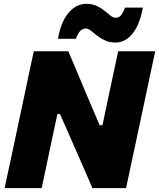

<svg xmlns="http://www.w3.org/2000/svg" viewBox="-20 -980 828 1000"><path d="M4 0Q16.5 -56.5 27.5 -109.5Q38.5 -162 53.5 -231L105 -473.5Q120 -544 131.5 -599.5Q143 -654.5 156 -713H336Q363.5 -648.5 388 -590Q412.5 -531 436 -475.5L499 -327.5H513.5L544.5 -474Q559.5 -544 571.2 -599Q583 -654 595.5 -713H788.5Q775.5 -653.5 764 -599Q752.5 -544 737.5 -474L686 -231.5Q671 -162 659.8 -109.5Q648.5 -57 636.5 0H461.5Q437.5 -56 412.5 -113Q387 -170 358 -237L292.5 -386H279L246 -231.5Q231.5 -162 220.2 -109.5Q209 -57 197 0ZM582.5 -758.5Q550.5 -758.5 526.8 -769.5Q503 -780.5 485 -795Q467 -809.5 453 -820.5Q439 -831.5 426.5 -831.5Q406.5 -831.5 393.8 -814Q381 -796.5 375.5 -778H282Q297 -866 336.8 -913Q376.5 -960 430.5 -960Q461.5 -960 484.2 -949Q507 -938 524.5 -924Q541.5 -909.5 555.5 -898.5Q569.5 -887.5 583 -887.5Q602 -887.5 613.8 -905Q625.5 -922.5 630.5 -940.5H724Q708.5 -853 671 -805.8Q633.5 -758.5 582.5 -758.5Z"/></svg>

Font: Heraclito ExtraBold
Style: Italic
Weight: 800
Italic angle: -12°
Designer: Kostas Bartsokas (font) & Cristiano Sobral (main changes)
Foundry: Kostas Bartsokas (font) & Cristiano Sobral (main changes)
Version: Version 1.00;July 8, 2020;FontCreator 13.0.0.2655 64-bit